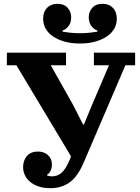

<svg xmlns="http://www.w3.org/2000/svg" viewBox="-20 -974 734 1006"><path d="M244 12Q209 12 182.5 3Q156 -6 138 -21Q120 -36 110.5 -56Q101 -76 101 -98Q101 -133 121 -156.5Q141 -180 179 -180Q211 -180 231.5 -161Q252 -142 252 -113Q252 -93 245 -79Q238 -65 227 -59V-54Q233 -52 240 -51Q247 -50 253 -50Q281 -50 303 -69Q325 -88 347 -141L352 -155L66 -632H16V-698H326V-632H246L362 -426L415 -322H420L460 -419L551 -632H472V-698H688V-632H637L418 -121Q386 -47 343.5 -17.5Q301 12 244 12ZM399 -746Q352 -746 316.5 -756.5Q281 -767 256 -784.5Q231 -802 218.5 -825.5Q206 -849 206 -876Q206 -912 226.5 -933Q247 -954 281 -954Q316 -954 334.5 -933Q353 -912 353 -883Q353 -858 341 -840Q329 -822 308 -814V-808Q321 -806 344.5 -803Q368 -800 399 -800Q430 -800 453.5 -803Q477 -806 490 -808V-814Q469 -822 457 -840Q445 -858 445 -883Q445 -912 463.5 -933Q482 -954 517 -954Q551 -954 571.5 -933Q592 -912 592 -876Q592 -849 579.5 -825.5Q567 -802 542 -784.5Q517 -767 481 -756.5Q445 -746 399 -746Z"/></svg>

Font: IBM Plex Serif
Style: Bold
Weight: 700
Designer: Mike Abbink, Paul van der Laan, Pieter van Rosmalen
Foundry: Bold Monday
Version: Version 2.008